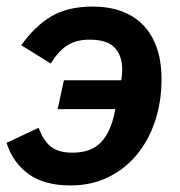

<svg xmlns="http://www.w3.org/2000/svg" viewBox="-22 -554 549 586"><path d="M173 -309H348Q351 -324 351 -342Q351 -384 328 -408.5Q305 -433 251 -433Q211 -433 183.5 -415.5Q156 -398 133 -360L43 -416Q84 -474 134.5 -504Q185 -534 262 -534Q308 -534 346.5 -520.5Q385 -507 412.5 -480Q440 -453 455.5 -411Q471 -369 471 -312Q471 -243 451 -183.5Q431 -124 394.5 -80.5Q358 -37 307 -12.5Q256 12 193 12Q113 12 65 -23Q17 -58 -2 -118L96 -164Q111 -123 134.5 -105.5Q158 -88 199 -88Q256 -88 286 -119.5Q316 -151 328 -211L330 -221H154Z"/></svg>

Font: IBM Plex Sans SmBld
Style: Italic
Weight: 600
Italic angle: -11°
Designer: Mike Abbink, Paul van der Laan, Pieter van Rosmalen
Foundry: Bold Monday
Version: Version 3.005